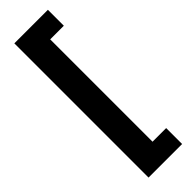

<svg xmlns="http://www.w3.org/2000/svg" viewBox="-343 -806 1056 1056"><g transform="rotate(-45 184.5 -278.0)"><path d="M72 244H333V120H227V-676H333V-800H72Z"/></g></svg>

Font: Noto Sans Malayalam Black
Style: Regular
Weight: 900
Designer: Jelle Bosma - Monotype Design Team
Foundry: Monotype Imaging Inc.
Version: Version 2.104